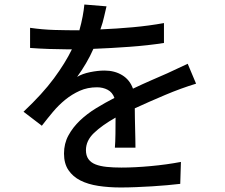

<svg xmlns="http://www.w3.org/2000/svg" viewBox="-20 -786 996 849"><path d="M488 -133Q490 -157 490.5 -194Q491 -231 491 -266Q431 -232 395.5 -198Q360 -164 360 -122Q360 -98 371 -82.5Q382 -67 402.5 -59Q423 -51 452 -48Q481 -45 517 -45Q575 -45 646 -51.5Q717 -58 780 -70L777 27Q751 30 718.5 33Q686 36 651.5 38Q617 40 581.5 41.5Q546 43 514 43Q461 43 415 36Q369 29 335.5 12Q302 -5 282.5 -34Q263 -63 263 -107Q263 -151 282.5 -187Q302 -223 333.5 -253Q365 -283 405 -307.5Q445 -332 486 -353Q477 -378 456 -389Q435 -400 409 -400Q367 -400 332.5 -384.5Q298 -369 268.5 -345Q239 -321 213.5 -290.5Q188 -260 165 -230L84 -292Q168 -371 218.5 -439.5Q269 -508 298 -568H271Q241 -568 196.5 -569.5Q152 -571 113 -574V-663Q168 -655 222 -653.5Q276 -652 331 -652Q340 -684 345.5 -713.5Q351 -743 353 -766L451 -758Q446 -739 440.5 -713Q435 -687 424 -656Q495 -659 567 -665.5Q639 -672 705 -684V-596Q635 -585 552.5 -579Q470 -573 393 -570Q379 -538 360.5 -506.5Q342 -475 321 -446Q344 -460 378.5 -467Q413 -474 442 -474Q487 -474 520.5 -453.5Q554 -433 568 -394Q612 -415 649 -431Q686 -447 720 -462Q743 -473 765 -483Q787 -493 810 -504L847 -416Q781 -396 710 -366Q639 -336 576 -307Q576 -287 576.5 -263.5Q577 -240 577.5 -216.5Q578 -193 578.5 -171.5Q579 -150 579 -133Z"/></svg>

Font: Kinto Sans Med
Style: Regular
Weight: 500
Designer: Authors: Ryoko NISHIZUKA  (kana & ideographs); Paul D. Hunt (Latin, Greek & Cyrillic); Wenlong ZHANG  (bopomofo); Sandol
Foundry: Adobe Systems Incorporated, ookami Inc.
Version: Version 0.001